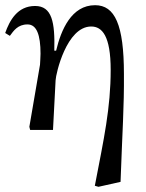

<svg xmlns="http://www.w3.org/2000/svg" viewBox="-32 -500 562 739"><path d="M81 -12 84 0H172L182 -191C183 -216 224 -398 319 -398C361 -398 394 -362 394 -231C394 -84 368 33 333 215L347 219L432 200C439 2 446 -88 445 -215C445 -405 410 -480 334 -480C243 -480 203 -385 184 -305H177C180 -415 168 -477 103 -477C35 -477 5 -421 -12 -373L6 -362C20 -381 36 -406 74 -406C109 -406 124 -366 124 -293C124 -279 122 -256 122 -251Z"/></svg>

Font: STIX Two Math
Style: Regular
Weight: 400
Designer: Ross Mills, John Hudson & Paul Hanslow, Tiro Typeworks Ltd; with portions MicroPress Inc., with additions and correction
Foundry: Tiro Typeworks Ltd
Version: Version 2.02 b142